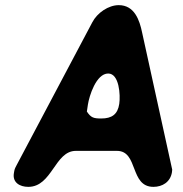

<svg xmlns="http://www.w3.org/2000/svg" viewBox="-20 -727 712 747"><path d="M34 -53C28 -17 57 0 90 0C183 0 193 -140 275 -140H435C519 -140 484 0 577 0C612 0 643 -19 649 -57L650 -67C632 -147 551 -520 533 -600C523 -649 503 -707 442 -707C402 -707 358 -677 339 -640C295 -557 90 -170 46 -87C36 -68 37 -70 34 -53ZM318 -293C319 -297 321 -316 322 -320C327 -353 354 -441 401 -441C444 -441 449 -357 444 -323C438 -282 415 -266 374 -266C344 -266 334 -269 318 -293Z"/></svg>

Font: Asimov Print
Style: Regular
Weight: 500
Designer: Google
Version: Version 2.000980: 2014